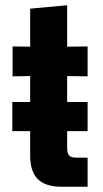

<svg xmlns="http://www.w3.org/2000/svg" viewBox="-20 -712 391 732"><path d="M27 -212H95V-120C95 -37 133 0 216 0H314V-111H270C246 -111 236 -120 236 -148V-212H314V-323H236V-422L314 -421V-535L236 -534V-692L95 -679V-534L28 -535V-421L95 -422V-323H27Z"/></svg>

Font: Mona Sans SemiCondensed
Style: Bold
Weight: 700
Width: 4
Designer: Deni Anggara
Foundry: GitHub
Version: Version 2.000